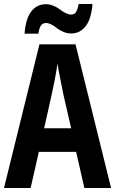

<svg xmlns="http://www.w3.org/2000/svg" viewBox="-20 -938 574 958"><path d="M334.5 -771Q314.9 -771 296.1 -779.1Q277.3 -787.1 264.6 -796.9Q232.4 -823.2 209.5 -823.2Q193.8 -823.2 184.8 -811.3Q175.8 -799.3 171.4 -770H102.5Q107.9 -843.3 135.5 -880.1Q163.1 -917 209.5 -917Q228.5 -917 247.3 -908.9Q266.1 -900.9 278.8 -891.1Q312.5 -865.2 335.4 -865.2Q351.1 -865.2 358.9 -877.2Q366.7 -889.2 372.6 -918H441.4Q436 -845.2 408 -808.1Q379.9 -771 334.5 -771ZM534.2 0H400.9L359.9 -180.2H173.8L132.8 0H0L176.8 -716.8H356.9ZM335 -297.9 296.9 -463.9Q295.9 -467.8 282.5 -535.4Q269 -603 267.1 -621.1Q260.3 -576.2 251.5 -530.8Q242.7 -485.4 200.2 -297.9Z"/></svg>

Font: Open Sans Hebrew Condensed
Style: Bold
Weight: 700
Width: 3
Foundry: Ascender Corporation, Yanek Iontef
Version: Version 2.001;PS 002.001;hotconv 1.0.70;makeotf.lib2.5.58329